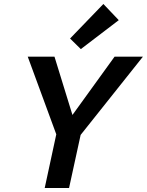

<svg xmlns="http://www.w3.org/2000/svg" viewBox="-20 -942 736 962"><path d="M575 -841 385 -696 331 -749 498 -922ZM696 -658 384 -266 326 0H204L262 -269L119 -658H253L343 -366L554 -658Z"/></svg>

Font: EauTest
Style: Bold Italic
Weight: 700
Italic angle: -12°
Designer: Christian Thalmann (Catharsis Fonts)
Version: Version 0.001;PS 000.001;hotconv 1.0.88;makeotf.lib2.5.64775